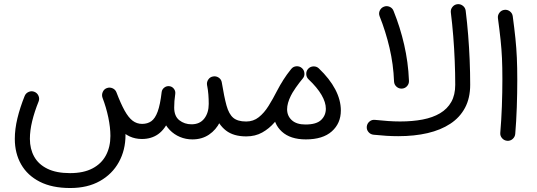

<svg xmlns="http://www.w3.org/2000/svg" viewBox="-20 -654 2634 941"><path d="M52.6 26.5Q52.6 97.3 83.6 151.6Q114.6 206 175 236.7Q235.5 267.5 324.2 267.5Q409.1 267.5 469.6 233.3Q530.2 199.2 562.6 140.3Q595.1 81.4 595.1 7.6Q595.1 -39.8 583.5 -92.4Q571.8 -145 550.8 -201.2Q545.6 -215.2 531.5 -221.4Q517.5 -227.5 503.4 -222.2Q489.6 -217 483.5 -202.7Q477.4 -188.5 482.6 -174.4Q500.6 -127.3 510.9 -78.2Q521.1 -29.1 521.1 12.1Q521.1 65.8 499.3 107Q477.5 148.1 433.5 171.3Q389.5 194.5 323.5 194.5Q256 194.5 212.3 173Q168.6 151.6 147.6 113.7Q126.5 75.9 126.5 26.5Q126.5 -14.1 137.8 -60.6Q149.2 -107.1 169.1 -156.3Q174.8 -170.3 168.7 -184.3Q162.7 -198.3 148.6 -204Q134.8 -209.7 120.6 -203.6Q106.4 -197.5 100.8 -183.5Q78.1 -127 65.3 -74.1Q52.6 -21.2 52.6 26.5ZM482.6 -174.4Q521.3 -73.4 565.9 -23.1Q610.5 27.2 675.4 27.2Q721.9 27.2 755.2 3.5Q788.5 -20.3 809.3 -69.2Q830.1 -118.2 838.9 -193.9Q840.7 -207.8 832.2 -218.9Q823.7 -230 810.2 -231.6Q796.3 -233.3 785.2 -224.7Q774.1 -216.1 772.3 -202.6Q765.1 -140.7 752.7 -107Q740.3 -73.3 721.6 -60Q702.9 -46.8 676.5 -46.8Q650.7 -46.8 630.1 -62.3Q609.6 -77.9 590.7 -112Q571.8 -146.2 550.8 -201.2Q545.4 -215.2 531.4 -221.4Q517.5 -227.5 503.4 -222.2Q489.4 -217 483.4 -202.7Q477.4 -188.5 482.6 -174.4ZM766.9 -131.5Q766.9 -97.4 779 -68Q791 -38.6 812.1 -16.8Q833.3 5.1 861.8 17.1Q890.4 29.2 922.9 29.2Q969.8 29.2 1004.4 5.8Q1038.9 -17.6 1058 -56.3Q1077 -95 1077 -140.6Q1077 -161.3 1075.9 -178.6Q1074.8 -195.9 1072.8 -213Q1070.7 -230 1067 -249.8Q1064.5 -264.5 1051.8 -273.3Q1039.2 -282.1 1024.4 -279.3Q1009.6 -276.8 1001 -264.3Q992.4 -251.7 994.9 -236.9Q999.4 -213.8 1001.2 -191.1Q1003 -168.4 1003 -144.7Q1003 -101.1 981.2 -73Q959.4 -44.8 918.7 -44.8Q884.2 -44.8 858.9 -64.7Q833.7 -84.6 833.7 -126.9Q833.7 -144.4 834.9 -158.9Q836 -173.5 838.9 -193.7Q840.9 -207.4 832.5 -218.6Q824 -229.8 810.4 -231.6Q796.5 -233.3 785.3 -224.8Q774.1 -216.3 772.3 -202.8Q769.2 -181.8 768.1 -166.5Q766.9 -151.1 766.9 -131.5ZM994.7 -237.1Q1008.7 -154.8 1029.7 -98.7Q1050.7 -42.5 1087.7 -14.1Q1124.7 14.3 1186 14.5H1186.5Q1202 14.5 1212.4 3.8Q1222.8 -7 1222.8 -22Q1222.8 -37.4 1212.4 -47.9Q1202 -58.5 1186.5 -58.5H1186Q1144.7 -58.5 1123.2 -76.7Q1101.7 -94.9 1090.1 -137Q1078.6 -179.1 1067 -249.8Q1064.8 -264.7 1052.2 -273.3Q1039.6 -281.9 1024.6 -279.3Q1009.6 -277 1001 -264.5Q992.4 -252.1 994.7 -237.1Z M1150 -22Q1150 -7 1160.8 3.8Q1171.6 14.5 1186.5 14.5Q1231.2 14.5 1265.3 -4.7Q1299.4 -23.9 1325 -53.6Q1350.5 -83.3 1369 -116Q1387.6 -148.7 1400.8 -176.1Q1411.9 -199.2 1429.9 -224.9Q1448 -250.5 1463.6 -269Q1473.5 -280.2 1471.9 -295.7Q1470.3 -311.2 1458.9 -320.6Q1447.5 -330.4 1432.3 -328.9Q1417.1 -327.4 1407.3 -316Q1390.1 -295 1371.4 -266.5Q1352.7 -238 1337.4 -208.1Q1317.5 -168.9 1296.1 -134.8Q1274.8 -100.6 1248.3 -79.6Q1221.9 -58.5 1186.5 -58.5Q1171.6 -58.5 1160.8 -47.9Q1150 -37.4 1150 -22ZM1319.6 -108.5Q1319.6 -47.2 1361.3 -9Q1403 29.2 1478.8 29.2Q1562.1 29.2 1606.3 -10.2Q1650.5 -49.6 1650.5 -112.3Q1650.5 -163.9 1623 -216.2Q1595.5 -268.4 1542.7 -318.7Q1531.9 -329 1516.5 -328.6Q1501.1 -328.1 1490.8 -317.3Q1480.5 -306.4 1480.9 -291Q1481.3 -275.6 1492.2 -265.3Q1534.9 -224.9 1555.9 -188.6Q1577 -152.3 1577 -121.1Q1577 -88.3 1553.8 -66Q1530.6 -43.8 1477.1 -43.8Q1433.3 -43.8 1410.2 -64.9Q1387.1 -85.9 1387.1 -118.6Q1387.1 -147.8 1405.6 -185.1Q1424.1 -222.5 1463.2 -268.6Q1472.8 -280.2 1471.8 -295.4Q1470.8 -310.6 1459.6 -320.3Q1448.4 -330.2 1432.7 -329.2Q1417.1 -328.1 1407.7 -316.3Q1361.2 -259.6 1340.4 -208.3Q1319.6 -156.9 1319.6 -108.5Z M1777.6 -33.3Q1776.2 -18.4 1785.9 -6.9Q1795.5 4.6 1810.8 6.3Q1844 9.8 1873.6 11.6Q1903.1 13.4 1932.1 13.4Q2011 13.4 2075.6 -1.6Q2140.3 -16.7 2187 -47.5Q2233.8 -78.2 2259.1 -125.8Q2284.4 -173.3 2284.4 -238.3Q2284.4 -297.3 2281.9 -358.7Q2279.4 -420.1 2274.5 -481.6Q2269.6 -543 2262.3 -601.7Q2260.3 -616.8 2248.1 -626Q2236 -635.3 2221 -633.4Q2206.4 -631.4 2197 -619.4Q2187.7 -607.5 2189.6 -592.4Q2196.6 -536.4 2201.4 -476.4Q2206.2 -416.4 2208.6 -356Q2211.1 -295.7 2211.1 -238.3Q2211.1 -188.8 2191.8 -154.5Q2172.5 -120.2 2136.7 -98.9Q2101 -77.7 2051.4 -68.2Q2001.9 -58.7 1941.1 -58.7Q1912.4 -58.7 1882.4 -60.8Q1852.4 -62.9 1817.5 -66.5Q1802.4 -68.2 1790.7 -58.3Q1779.1 -48.5 1777.6 -33.3ZM1840.4 -574.6Q1855.3 -537.4 1867.5 -498.4Q1879.8 -459.5 1889.1 -419.4Q1898.4 -379.3 1904.1 -337.9Q1909.7 -296.4 1911.3 -253.5Q1912.4 -238.6 1923.9 -228.6Q1935.4 -218.7 1950.4 -219.8Q1965.8 -220.9 1975.6 -232.5Q1985.4 -244.1 1984.3 -259Q1982.5 -305.1 1976.5 -348.9Q1970.5 -392.8 1960.8 -435.1Q1951.1 -477.4 1938.2 -518.6Q1925.2 -559.8 1909.1 -599.9Q1903.8 -614.4 1889.8 -620.6Q1875.8 -626.7 1861.9 -621.4Q1848 -616.1 1841.5 -602.6Q1835 -589.1 1840.4 -574.6Z M2420.4 -564.5Q2428.6 -503.5 2433.4 -458.2Q2438.2 -412.8 2440.2 -368.4Q2442.2 -324 2442.2 -266.1Q2442.2 -202.2 2439.7 -132.9Q2437.1 -63.6 2431.9 -3.4Q2430.5 11.6 2440.5 23.1Q2450.4 34.6 2465.4 36Q2480.5 37.4 2492.2 27.4Q2503.8 17.3 2505.2 2.4Q2510.4 -58.3 2512.8 -128.1Q2515.2 -197.8 2515.2 -262.8Q2515.2 -323.5 2513.1 -370.8Q2511 -418.1 2506.1 -465.5Q2501.2 -512.8 2493 -574.2Q2491.1 -589.1 2479 -598.4Q2466.9 -607.6 2451.9 -605.7Q2437 -603.7 2427.7 -591.6Q2418.5 -579.5 2420.4 -564.5Z"/></svg>

Font: Mikhak VF
Style: Regular
Weight: 100
Designer: Amin Abedi
Version: Version 3.001